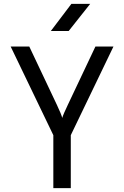

<svg xmlns="http://www.w3.org/2000/svg" viewBox="-20 -970 640 990"><path d="M255 0V-273L35 -730H131L273 -430Q285 -405 292 -387.5Q299 -370 301 -362Q303 -370 310.5 -387.5Q318 -405 330 -430L472 -730H565L345 -273V0ZM242 -810 348 -950H445L334 -810Z"/></svg>

Font: JetBrains Mono
Style: Regular
Weight: 400
Monospace: yes
Designer: Philipp Nurullin, Konstantin Bulenkov
Foundry: JetBrains
Version: Version 2.305